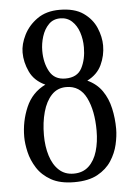

<svg xmlns="http://www.w3.org/2000/svg" viewBox="-53 -772 573 821"><g transform="rotate(-5 233.5 -361.0)"><path d="M233.4 8.3Q172.4 8.3 133.8 -13.4Q95.2 -35.2 74 -68.6Q52.7 -102.1 44.4 -138.2Q36.1 -174.3 36.1 -203.1Q36.1 -270 61.8 -329.8Q87.4 -389.6 145.5 -418Q98.6 -439.5 79.6 -480.5Q60.5 -521.5 60.5 -563Q60.5 -599.1 80.1 -638.2Q99.6 -677.2 137.9 -704.3Q176.3 -731.4 233.4 -731.4Q297.4 -731.4 335.2 -705.1Q373 -678.7 389.6 -639.6Q406.2 -600.6 406.2 -563Q406.2 -520 387.7 -480.5Q369.1 -440.9 325.7 -419.4Q365.7 -400.9 388.7 -367.7Q411.6 -334.5 421.1 -291.7Q430.7 -249 430.7 -203.1Q430.7 -172.9 422.4 -136.5Q414.1 -100.1 392.8 -67.1Q371.6 -34.2 333 -12.9Q294.4 8.3 233.4 8.3ZM233.4 -28.3Q272.9 -28.3 298.1 -51.8Q323.2 -75.2 335 -115Q346.7 -154.8 346.7 -203.1Q346.7 -289.1 319.3 -344.5Q292 -399.9 233.4 -399.9Q195.3 -399.9 170.4 -373.5Q145.5 -347.2 133.1 -302.5Q120.6 -257.8 120.6 -203.1Q120.6 -154.3 133.1 -114.5Q145.5 -74.7 170.7 -51.5Q195.8 -28.3 233.4 -28.3ZM233.4 -436.5Q284.7 -436.5 304.2 -473.9Q323.7 -511.2 323.7 -563Q323.7 -597.2 313.7 -627.2Q303.7 -657.2 283.4 -676Q263.2 -694.8 233.4 -694.8Q203.1 -694.8 183.6 -674.8Q164.1 -654.8 154.5 -624.3Q145 -593.8 145 -563Q145 -511.2 165.8 -473.9Q186.5 -436.5 233.4 -436.5Z"/></g></svg>

Font: Dai Banna SIL
Style: Regular
Weight: 400
Designer: Victor Gaultney
Foundry: SIL International
Version: Version 4.000